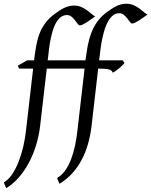

<svg xmlns="http://www.w3.org/2000/svg" viewBox="-69 -762 803 1019"><path d="M591.8 -428.2Q586.9 -421.4 578.6 -413.3Q570.3 -405.3 561 -397.9Q551.8 -390.6 543.2 -384.5Q534.7 -378.4 529.8 -376Q527.3 -382.8 522.2 -387Q517.1 -391.1 508.3 -393.6Q499.5 -396 486.3 -397Q473.1 -397.9 455.1 -397.9H452.1L417 -94.2Q404.3 13.7 361.8 91.3Q319.3 168.9 246.6 213.4L233.9 182.6Q258.3 168.9 276.6 143.3Q294.9 117.7 307.9 84Q320.8 50.3 329.1 11.2Q337.4 -27.8 341.8 -67.9L379.9 -397.9H179.2L144 -94.2Q137.7 -40.5 122.3 9.5Q106.9 59.6 83.7 102.8Q60.5 146 30.3 180.4Q0 214.8 -36.1 236.8L-48.8 206.1Q-24.4 192.4 -4.6 163.1Q15.1 133.8 30 95.7Q44.9 57.6 54.7 14.9Q64.5 -27.8 68.8 -67.9L106.9 -397.9H32.7L25.4 -413.1L74.7 -441.9H111.8Q116.7 -481 122.6 -515.6Q128.4 -550.3 139.6 -580.6Q150.9 -610.8 169.9 -637.5Q189 -664.1 219.7 -687Q232.9 -696.3 245.1 -704.6Q257.3 -712.9 270 -719.2Q282.7 -725.6 296.1 -729Q309.6 -732.4 324.7 -732.4Q346.2 -732.4 363.5 -724.4Q380.9 -716.3 394.5 -706.3Q408.2 -696.3 418.7 -687Q429.2 -677.7 436.5 -675.3Q426.3 -668 414.6 -659.4Q402.8 -650.9 391.6 -643.8Q380.4 -636.7 370.8 -632.1Q361.3 -627.4 355.5 -627.4Q349.1 -627.4 342.8 -636Q336.4 -644.5 328.6 -654.8Q320.8 -665 310.5 -673.6Q300.3 -682.1 286.6 -682.1Q268.6 -682.1 254.6 -671.9Q240.7 -661.6 230.2 -644.3Q219.7 -627 212.6 -604.5Q205.6 -582 200.4 -557.9Q195.3 -533.7 192.1 -509.5Q189 -485.4 187 -464.8L184.1 -441.9H384.8Q389.6 -481 396.2 -517.1Q402.8 -553.2 414.8 -585.4Q426.8 -617.7 446.5 -645.8Q466.3 -673.8 497.1 -696.8Q510.3 -706.1 522.5 -714.4Q534.7 -722.7 547.4 -729Q560.1 -735.4 573.5 -738.8Q586.9 -742.2 602.1 -742.2Q623.5 -742.2 640.9 -734.1Q658.2 -726.1 671.9 -716.1Q685.5 -706.1 696 -696.8Q706.5 -687.5 713.9 -685.1Q703.6 -677.7 691.9 -669.2Q680.2 -660.6 668.9 -653.6Q657.7 -646.5 648.2 -641.8Q638.7 -637.2 632.8 -637.2Q626.5 -637.2 620.1 -645.8Q613.8 -654.3 606 -664.6Q598.1 -674.8 587.9 -683.3Q577.6 -691.9 564 -691.9Q545.9 -691.9 531.5 -680.9Q517.1 -669.9 506.3 -651.6Q495.6 -633.3 487.8 -609.6Q480 -585.9 474.6 -560.5Q469.2 -535.2 465.6 -510.3Q461.9 -485.4 460 -464.8L457 -441.9H582L591.8 -428.2Z"/></svg>

Font: Gentium
Style: Italic
Weight: 400
Italic angle: -7°
Designer: J. Victor Gaultney
Version: Version 1.02; 2005; OFL release